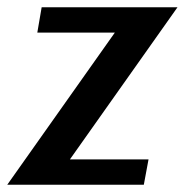

<svg xmlns="http://www.w3.org/2000/svg" viewBox="-49 -510 510 530"><path d="M441 -490 144 -70H361L348 0H-29L268 -420H54L66 -490Z"/></svg>

Font: Cabin
Style: Italic
Weight: 400
Designer: Pablo Impallari
Foundry: Pablo Impallari. www.impallari.com Igino Marini. www.ikern.com
Version: Version 1.005